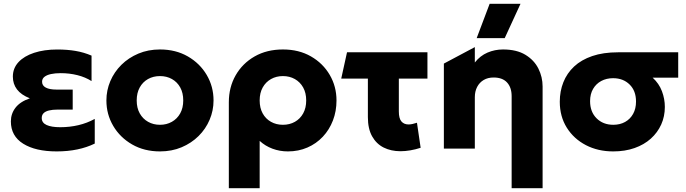

<svg xmlns="http://www.w3.org/2000/svg" viewBox="-20 -787 3632 1017"><path d="M280.1 15Q168.2 15 102.9 -25.8Q37.6 -66.5 37.6 -143.8Q37.6 -185 62.3 -216.8Q87 -248.6 138.1 -266.2Q91.9 -284.5 70 -313.4Q48.1 -342.4 48.1 -381Q48.1 -425.5 77.8 -457.7Q107.5 -489.9 160.7 -507.3Q213.9 -524.8 283.4 -524.8Q336.1 -524.8 380.1 -517.3Q424 -509.9 464.9 -492.4V-357.5Q432.1 -378.4 390.1 -388.9Q348.1 -399.5 301.4 -399.5Q272 -399.5 249.9 -394.7Q227.8 -389.9 215.3 -379.9Q202.9 -370 202.9 -353.9Q202.9 -333.5 222.7 -323Q242.5 -312.5 278.9 -312.5H365.1V-206.5H284.9Q258.4 -206.5 239.6 -201.9Q220.9 -197.4 211 -187.6Q201.1 -177.8 201.1 -161.8Q201.1 -136.6 226.8 -124.9Q252.4 -113.2 298.9 -113.2Q349.4 -113.2 395.6 -124.1Q441.8 -135 481.9 -157.2V-26.5Q440.1 -6.1 389.8 4.4Q339.4 15 280.1 15Z M827.4 15Q744 15 680 -21.8Q616 -58.6 579.8 -120Q543.6 -181.4 543.6 -255Q543.6 -308.5 564.3 -357.2Q585 -405.9 623 -443.6Q661 -481.2 713 -503.1Q765 -525 827.4 -525Q910.8 -525 974.8 -488.2Q1038.8 -451.4 1074.9 -390Q1111.1 -328.6 1111.1 -255Q1111.1 -201.5 1090.4 -152.8Q1069.8 -104.1 1031.8 -66.4Q993.8 -28.8 941.9 -6.9Q890.1 15 827.4 15ZM827.4 -126Q862.5 -126 890.4 -141.8Q918.4 -157.5 934.5 -186.4Q950.6 -215.2 950.6 -255Q950.6 -294.8 934.7 -323.7Q918.8 -352.6 890.8 -368.3Q862.9 -384 827.4 -384Q791.9 -384 763.9 -368.3Q736 -352.6 720.1 -323.7Q704.1 -294.8 704.1 -255Q704.1 -215.2 720.2 -186.4Q736.4 -157.5 764.3 -141.8Q792.2 -126 827.4 -126Z M1192.1 210V-245.2Q1192.1 -324.9 1228.2 -388.1Q1264.4 -451.4 1328.9 -488.2Q1393.4 -525 1478.6 -525Q1563.1 -525 1627 -488.3Q1690.9 -451.6 1726.6 -390.2Q1762.4 -328.9 1762.4 -255Q1762.4 -197.8 1743.4 -148.7Q1724.5 -99.6 1690 -62.9Q1655.5 -26.1 1608.4 -5.6Q1561.2 15 1504.9 15Q1461.8 15 1423.2 0.6Q1384.6 -13.8 1355.4 -40.8V210ZM1478.6 -126Q1514.1 -126 1542.1 -141.8Q1570 -157.5 1585.9 -186.4Q1601.9 -215.2 1601.9 -255Q1601.9 -294.8 1585.8 -323.7Q1569.6 -352.6 1541.7 -368.3Q1513.8 -384 1478.6 -384Q1443.5 -384 1415.6 -368.3Q1387.6 -352.6 1371.5 -323.7Q1355.4 -294.8 1355.4 -255Q1355.4 -215.2 1371.3 -186.4Q1387.2 -157.5 1415.2 -141.8Q1443.1 -126 1478.6 -126Z M2101.1 14Q2051.4 14 2012.4 -5.4Q1973.5 -24.9 1951.1 -64.9Q1928.6 -105 1928.6 -166.5V-370.5H1787.4L1818.1 -510H2244.1V-370.5H2092.6V-196.5Q2092.6 -159.6 2106.3 -143.7Q2120 -127.8 2144.1 -127.8Q2153.8 -127.8 2164.8 -130.2Q2175.9 -132.6 2188.6 -136.8L2208.1 -4.2Q2180.8 4.8 2153.4 9.4Q2126.1 14 2101.1 14Z M2690.1 210V-277.5Q2690.1 -323.6 2665.8 -350.1Q2641.5 -376.5 2594.6 -376.5Q2564.4 -376.5 2542.1 -363.4Q2519.8 -350.2 2507.4 -326.6Q2495.1 -303 2495.1 -272.2V0H2331.1V-450.2L2495.1 -537.5V-456Q2523.6 -492 2562.4 -508.5Q2601.2 -525 2644.4 -525Q2716.5 -525 2762.9 -496.8Q2809.4 -468.5 2831.8 -423.7Q2854.1 -378.9 2854.1 -329V210ZM2504.9 -585 2573.6 -767H2737.1L2653.4 -585Z M3228.1 15Q3147.4 15 3083.4 -18.2Q3019.4 -51.5 2982.2 -110.8Q2945.1 -170.1 2945.1 -248.2Q2945.1 -303.6 2964 -351.2Q2982.9 -398.9 3020.9 -434.6Q3058.9 -470.2 3117.1 -490.1Q3175.2 -510 3253.9 -510H3572.4V-375.5H3437.1Q3470.9 -344.6 3486.2 -303.9Q3501.6 -263.1 3501.6 -220.5Q3501.6 -170.4 3482.4 -127.6Q3463.1 -84.8 3427.3 -52.6Q3391.5 -20.5 3341.1 -2.8Q3290.6 15 3228.1 15ZM3228.6 -126Q3264 -126 3291.1 -141.1Q3318.1 -156.1 3333.5 -183.8Q3348.9 -211.4 3348.9 -249.2Q3348.9 -306.1 3314.9 -339.4Q3281 -372.8 3227.4 -372.8Q3192.4 -372.8 3164.9 -358.1Q3137.5 -343.5 3121.6 -316.3Q3105.6 -289.1 3105.6 -251.2Q3105.6 -194.5 3140.1 -160.2Q3174.6 -126 3228.6 -126Z"/></svg>

Font: Geologica-Sharp
Style: Regular
Weight: 100
Designer: Sindre Bremnes, Frode Helland
Foundry: Monokrom Skriftforlag AS
Version: Version 1.010;gftools[0.9.28]